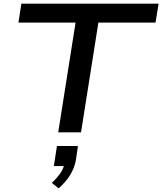

<svg xmlns="http://www.w3.org/2000/svg" viewBox="-20 -725 889 1052"><path d="M299 0 394 -601H81L97 -705H849L832 -601H519L424 0ZM301 307 264 277Q294 249 312 222Q330 195 333 169L349 185H275L292 75H407L396 151Q388 196 364 234.5Q340 273 301 307Z"/></svg>

Font: Nunito Sans 7pt Expanded SemiBold
Style: Italic
Weight: 600
Width: 7
Italic angle: -9°
Designer: Vernon Adams
Foundry: Vernon Adams
Version: Version 3.101;gftools[0.9.27]